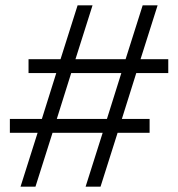

<svg xmlns="http://www.w3.org/2000/svg" viewBox="-20 -700 668 720"><path d="M301 0 365 -202H177L113 0H57L121 -202H17V-254H137L191 -426H87V-478H207L271 -680H327L263 -478H451L515 -680H571L507 -478H611V-426H491L437 -254H541V-202H421L357 0ZM193 -254H381L435 -426H247Z"/></svg>

Font: Inria Sans Light
Style: Regular
Weight: 300
Designer: Black Foundry Team
Foundry: Black Foundry
Version: Version 1.2; ttfautohint (v1.8.3)